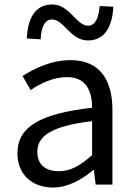

<svg xmlns="http://www.w3.org/2000/svg" viewBox="-20 -826 604 859"><path d="M217 13C284 13 345 -22 397 -65H400L408 0H483V-334C483 -468 427 -557 295 -557C208 -557 131 -518 81 -486L117 -423C160 -452 217 -481 280 -481C369 -481 392 -414 392 -344C161 -318 58 -259 58 -141C58 -43 126 13 217 13ZM243 -60C189 -60 147 -85 147 -147C147 -217 209 -262 392 -284V-132C339 -85 296 -60 243 -60ZM374 -645C451 -645 483 -711 487 -796L426 -799C422 -748 407 -711 374 -711C321 -711 292 -806 214 -806C135 -806 104 -741 100 -654L162 -650C164 -704 180 -739 213 -739C265 -739 295 -645 374 -645Z"/></svg>

Font: Source Han Sans CN Regular
Style: Regular
Weight: 400
Designer: Ryoko NISHIZUKA (kana & ideographs); Paul D. Hunt (Latin, Greek & Cyrillic); Wenlong ZHANG (bopomofo); Sandoll Communica
Foundry: Adobe Systems Incorporated
Version: Version 1.004;PS 1.004;hotconv 1.0.82;makeotf.lib2.5.63406